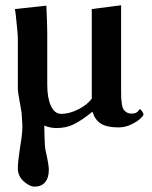

<svg xmlns="http://www.w3.org/2000/svg" viewBox="-20 -468 569 720"><path d="M325.2 -47.9Q287.6 -17.6 258.5 -2.7Q229.5 12.2 191.9 12.2Q168.5 12.2 146 2.9Q146.5 7.8 147 43.5Q147.5 79.1 150.9 96.2Q163.1 149.9 163.1 168Q163.1 199.2 148.9 215.6Q134.8 231.9 109.9 231.9Q91.3 231.9 69.1 212.2Q46.9 192.4 46.9 163.1Q46.9 140.1 54.2 91.8Q54.7 86.9 57.1 72.8Q59.6 58.6 60.5 51Q61.5 43.5 62.7 30Q64 16.6 64 3.9Q64 -3.9 62.5 -21.5L61 -45.9Q60.1 -54.2 53.5 -88.4Q46.9 -122.6 46.9 -137.2V-323.2Q46.9 -334.5 44.2 -362.1Q41.5 -389.6 39.1 -412.1L36.1 -434.1L153.8 -446.8Q157.2 -375 157.2 -342.8V-149.9Q157.2 -101.1 170.9 -71Q184.6 -41 210 -41Q240.2 -41 273.9 -58.1Q307.6 -75.2 324.2 -98.1V-434.1L434.1 -448.2V-126Q434.1 -108.9 434.6 -99.4Q435.1 -89.8 437 -77.1Q439 -64.5 443.1 -57.9Q447.3 -51.3 455.1 -46.6Q462.9 -42 474.1 -42Q482.4 -42 488.3 -44.4Q494.1 -46.9 496.6 -49.8L501 -55.7Q502.9 -58.1 504.9 -58.1Q507.8 -58.1 512.9 -50.5Q518.1 -43 518.1 -38.1Q518.1 -34.7 506.8 -23.7Q495.6 -12.7 472.7 -1.5Q449.7 9.8 424.8 9.8Q380.9 9.8 358.6 -4.2Q336.4 -18.1 327.1 -47.9Z"/></svg>

Font: Linux Libertine G
Style: Semibold
Weight: 600
Designer: Philipp H. Poll
Foundry: Philipp H. Poll
Version: Version 5.1.1